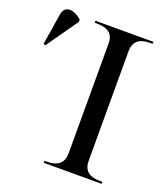

<svg xmlns="http://www.w3.org/2000/svg" viewBox="-133 -814 788 907"><g transform="rotate(20 261.0 -360.5)"><path d="M10 -524 121 -682V-694C83 -728 33 -736 25 -684L0 -528ZM193 0H484V-10H471C416 -10 389 -34 389 -82V-632C389 -680 416 -704 471 -704H484V-714H193V-704H206C260 -704 288 -681 288 -636V-82C288 -34 260 -10 206 -10H193Z"/></g></svg>

Font: Noto Serif Display
Style: Regular
Weight: 400
Designer: Monotype Design Team
Foundry: Monotype Imaging Inc.
Version: Version 2.009